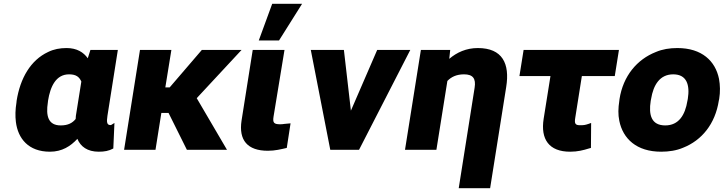

<svg xmlns="http://www.w3.org/2000/svg" viewBox="-20 -792 3826 1015"><path d="M67 -250C61 -213 60 -179 64 -147C75 -60 130 10 244 10C308 10 353 -19 389 -58C406 -17 442 10 502 10C532 10 555 6 579 -7L585 -142L567 -131H563C545 -131 543 -147 548 -180L603 -528H458L444 -484C422 -515 387 -538 332 -538C297 -538 264 -532 234 -517C142 -474 87 -379 68 -260ZM233 -251 234 -260C246 -335 276 -399 345 -399C383 -399 399 -385 410 -361L381 -179C380 -173 381 -168 380 -163C363 -142 340 -129 301 -129C234 -129 222 -180 233 -251Z M636 0H802L833 -195H871L968 0H1180L1020 -273L1257 -528H1047L877 -330H854L886 -528H720Z M1257 -155C1241 -51 1288 5 1396 5C1435 5 1465 -3 1496 -10L1516 -140L1484 -137C1477 -136 1470 -135 1462 -135C1428 -135 1421 -143 1426 -175L1484 -528H1316ZM1348 -578H1455L1577 -772H1419Z M1623 -528 1726 0H1878L2149 -528H1974L1835 -207L1798 -528Z M2121 0H2287L2345 -364C2365 -385 2393 -399 2433 -399C2480 -399 2497 -377 2489 -328L2405 203H2571L2656 -332C2676 -456 2636 -538 2506 -538C2445 -538 2395 -515 2355 -481L2360 -528H2205Z M2726 -390H2890L2854 -164C2837 -56 2882 10 2994 10C3034 10 3064 2 3093 -7L3104 -10L3105 -142L3091 -137C3073 -131 3067 -130 3046 -130C3021 -130 3016 -139 3021 -169L3056 -390H3230L3252 -528H2748Z M3254 -259C3248 -221 3247 -186 3254 -153C3273 -59 3345 10 3475 10C3516 10 3556 4 3591 -11C3690 -50 3761 -137 3780 -260L3782 -269C3788 -307 3787 -342 3781 -375C3762 -469 3691 -538 3561 -538C3520 -538 3482 -532 3447 -517C3348 -478 3274 -391 3255 -268ZM3420 -259 3422 -269C3434 -343 3468 -399 3539 -399C3610 -399 3628 -344 3616 -269L3614 -259C3602 -184 3568 -129 3497 -129C3424 -129 3408 -183 3420 -259Z"/></svg>

Font: Asimov Pro
Style: UltObl
Weight: 900
Designer: Google
Version: Version 2.000980; 2014